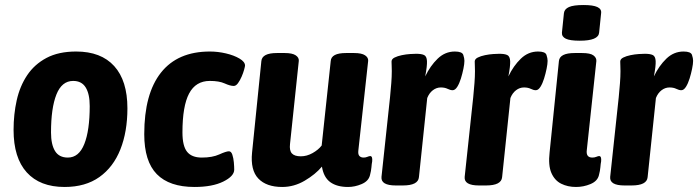

<svg xmlns="http://www.w3.org/2000/svg" viewBox="-20 -736 2778 764"><path d="M237 8Q139 8 86.5 -50Q34 -108 34 -219Q34 -281 46.5 -337Q59 -393 88 -436.5Q117 -480 165 -505.5Q213 -531 283 -531Q382 -531 434.5 -473Q487 -415 487 -305Q487 -212 459 -141.5Q431 -71 375.5 -31.5Q320 8 237 8ZM250 -109Q294 -109 315.5 -163Q337 -217 337 -314Q337 -362 321 -388Q305 -414 271 -414Q226 -414 204.5 -360Q183 -306 183 -209Q183 -161 199 -135Q215 -109 250 -109Z M754 8Q654 8 604 -43Q554 -94 554 -202Q554 -363 620.5 -447Q687 -531 815 -531Q847 -531 879 -523.5Q911 -516 933 -503Q955 -490 955 -475Q955 -472 951.5 -459Q948 -446 941.5 -431Q935 -416 927 -405Q919 -394 910 -394Q896 -394 874 -404Q852 -414 815 -414Q759 -414 732.5 -364Q706 -314 706 -209Q706 -155 724.5 -132Q743 -109 783 -109Q825 -109 852.5 -121.5Q880 -134 891 -134Q900 -134 904.5 -120.5Q909 -107 910.5 -90Q912 -73 912 -61Q912 -35 868.5 -13.5Q825 8 754 8Z M1103 8Q1040 8 1008 -25.5Q976 -59 983 -129L1020 -493Q1023 -525 1082 -525H1113Q1143 -525 1156.5 -516Q1170 -507 1169 -494L1134 -163Q1131 -137 1141.5 -125.5Q1152 -114 1177 -114Q1201 -114 1224 -127Q1247 -140 1260 -157L1296 -493Q1298 -525 1357 -525H1389Q1419 -525 1432.5 -516Q1446 -507 1445 -494L1406 -138Q1404 -122 1410 -115.5Q1416 -109 1427 -109Q1435 -109 1442 -112Q1449 -115 1453 -115Q1463 -115 1461 -94Q1459 -84 1458 -70.5Q1457 -57 1452 -38Q1446 -15 1419 -3.5Q1392 8 1365 8Q1321 8 1294.5 -11Q1268 -30 1261 -73Q1235 -42 1192.5 -17Q1150 8 1103 8Z M1555 2Q1495 2 1498 -32L1532 -349Q1535 -380 1537 -405.5Q1539 -431 1539 -453Q1539 -467 1538.5 -474.5Q1538 -482 1538 -491Q1538 -501 1550 -507Q1562 -513 1579 -516.5Q1596 -520 1612 -521Q1628 -522 1636 -522Q1657 -522 1667.5 -517Q1678 -512 1679 -493Q1680 -474 1672 -432Q1692 -474 1721.5 -502.5Q1751 -531 1790 -531Q1819 -531 1823.5 -517.5Q1828 -504 1828 -494Q1828 -482 1824 -462.5Q1820 -443 1814 -423.5Q1808 -404 1799.5 -390.5Q1791 -377 1781 -377Q1772 -377 1761 -382.5Q1750 -388 1734 -388Q1717 -388 1702.5 -377Q1688 -366 1680 -346L1647 -31Q1644 2 1583 2Z M1886 2Q1826 2 1829 -32L1863 -349Q1866 -380 1868 -405.5Q1870 -431 1870 -453Q1870 -467 1869.5 -474.5Q1869 -482 1869 -491Q1869 -501 1881 -507Q1893 -513 1910 -516.5Q1927 -520 1943 -521Q1959 -522 1967 -522Q1988 -522 1998.5 -517Q2009 -512 2010 -493Q2011 -474 2003 -432Q2023 -474 2052.5 -502.5Q2082 -531 2121 -531Q2150 -531 2154.5 -517.5Q2159 -504 2159 -494Q2159 -482 2155 -462.5Q2151 -443 2145 -423.5Q2139 -404 2130.5 -390.5Q2122 -377 2112 -377Q2103 -377 2092 -382.5Q2081 -388 2065 -388Q2048 -388 2033.5 -377Q2019 -366 2011 -346L1978 -31Q1975 2 1914 2Z M2272 8Q2239 8 2213 -5Q2187 -18 2174 -48Q2161 -78 2167 -130L2204 -493Q2207 -525 2267 -525H2296Q2329 -525 2341.5 -515.5Q2354 -506 2353 -493L2315 -139Q2311 -109 2337 -109Q2346 -109 2353 -112Q2360 -115 2364 -115Q2374 -115 2372 -94Q2370 -84 2369 -70.5Q2368 -57 2363 -38Q2357 -15 2329.5 -3.5Q2302 8 2272 8ZM2287 -574Q2248 -574 2231.5 -582Q2215 -590 2216 -606L2224 -684Q2226 -700 2244 -708Q2262 -716 2302 -716Q2340 -716 2357 -708Q2374 -700 2372 -684L2364 -606Q2361 -574 2287 -574Z M2465 2Q2405 2 2408 -32L2442 -349Q2445 -380 2447 -405.5Q2449 -431 2449 -453Q2449 -467 2448.5 -474.5Q2448 -482 2448 -491Q2448 -501 2460 -507Q2472 -513 2489 -516.5Q2506 -520 2522 -521Q2538 -522 2546 -522Q2567 -522 2577.5 -517Q2588 -512 2589 -493Q2590 -474 2582 -432Q2602 -474 2631.5 -502.5Q2661 -531 2700 -531Q2729 -531 2733.5 -517.5Q2738 -504 2738 -494Q2738 -482 2734 -462.5Q2730 -443 2724 -423.5Q2718 -404 2709.5 -390.5Q2701 -377 2691 -377Q2682 -377 2671 -382.5Q2660 -388 2644 -388Q2627 -388 2612.5 -377Q2598 -366 2590 -346L2557 -31Q2554 2 2493 2Z"/></svg>

Font: Asap Semi Condensed Semi Condensed Regular
Style: Bold Italic
Weight: 700
Width: 4
Italic angle: -6°
Designer: Pablo Cosgaya
Foundry: Omnibus-Type
Version: Version 3.001; ttfautohint (v1.8.4.7-5d5b)